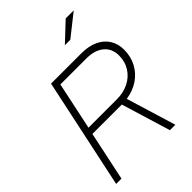

<svg xmlns="http://www.w3.org/2000/svg" viewBox="-259 -1032 1149 1149"><g transform="rotate(-45 315.5 -457.0)"><path d="M29 0 178 -700H434Q495 -700 539 -680Q583 -660 607 -622.5Q631 -585 631 -534Q631 -476 606 -429.5Q581 -383 537 -353.5Q493 -324 434 -315L530 0H484L389 -312H140L74 0ZM150 -355H389Q447 -355 491 -377.5Q535 -400 560 -440Q585 -480 585 -531Q585 -590 544.5 -623.5Q504 -657 433 -657H214ZM399 -804 516 -914H584L445 -804Z"/></g></svg>

Font: Red Hat Display
Style: Italic
Weight: 300
Italic angle: -12°
Designer: Pentagram, MCKL
Foundry: Pentagram, MCKL
Version: Version 1.023